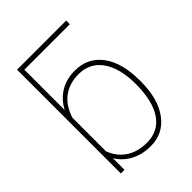

<svg xmlns="http://www.w3.org/2000/svg" viewBox="-217 -860 981 981"><g transform="rotate(-45 273.5 -370.0)"><path d="M438 -750V-723.6H109.4V-432.1Q137.2 -484.4 182.9 -511.2Q228.5 -538.1 288.6 -538.1Q381.3 -538.1 434.6 -467Q487.8 -396 487.8 -267.6V-259.3Q487.8 -135.7 434.6 -63Q381.3 9.8 289.6 9.8Q230 9.8 183.1 -14.9Q136.2 -39.6 109.4 -83.5V0H83V-750ZM460.4 -269.5Q460.4 -383.3 415.3 -447.5Q370.1 -511.7 289.1 -511.7Q222.7 -511.7 176.5 -477.5Q130.4 -443.4 109.4 -376V-133.8Q130.4 -77.6 176.5 -47.1Q222.7 -16.6 290 -16.6Q371.6 -16.6 416 -81.5Q460.4 -146.5 460.4 -269.5Z"/></g></svg>

Font: Roboto Thin
Style: Regular
Weight: 250
Designer: Google
Version: Version 2.134; 2016